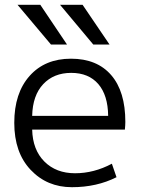

<svg xmlns="http://www.w3.org/2000/svg" viewBox="-20 -777 592 807"><path d="M506.8 -264.6Q506.8 -252 504.9 -232.4H115.2Q117.2 -147.5 166.5 -98.1Q215.8 -48.8 295.4 -48.8Q375 -48.8 450.2 -88.9L469.7 -32.2Q386.7 9.8 282.2 9.8Q177.7 9.8 108.9 -63Q40 -135.7 40 -260.7Q40 -385.7 104.5 -458Q168.9 -530.3 278.3 -530.3Q387.7 -530.3 447.3 -461.4Q506.8 -392.6 506.8 -264.6ZM53.7 -756.8H149.4L261.7 -589.8H194.3ZM115.2 -290H434.6Q433.6 -377 393.1 -423.8Q352.5 -470.7 279.3 -470.7Q206.1 -470.7 161.6 -423.3Q117.2 -376 115.2 -290ZM232.4 -756.8H327.1L440.4 -589.8H372.1Z"/></svg>

Font: GenEi M Gothic v2 Regular
Style: Regular
Weight: 400
Version: Version 2.0